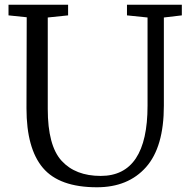

<svg xmlns="http://www.w3.org/2000/svg" viewBox="-20 -778 810 812"><path d="M749 -713 673 -704V-331Q673 -156 597.5 -71Q522 14 390 14Q231 14 161.5 -68Q92 -150 92 -320L93 -705L16 -713V-758H268V-713L182 -704V-317Q182 -162 240.5 -98Q299 -34 406 -34Q604 -34 604 -331V-704L517 -713V-758H749Z"/></svg>

Font: Grenzecho Serif
Style: Serif-Regular
Weight: 400
Designer: Dan Reynolds
Foundry: Dan Reynolds
Version: Version 1.001; ttfautohint (v1.1) -l 5 -r 5 -G 72 -x 0 -D la